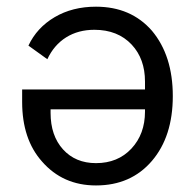

<svg xmlns="http://www.w3.org/2000/svg" viewBox="-20 -548 589 580"><path d="M418 -277.8H46.9V-240.2Q46.9 -127.4 106.9 -60.1Q169.9 12.2 270 12.2Q375.5 12.2 439 -62Q502 -135.7 502 -257.8Q502 -379.9 439 -455.1Q375.5 -527.8 270 -527.8Q198.7 -527.8 145 -496.1Q91.3 -464.4 65.9 -410.2L123 -369.1Q143.1 -412.1 179.7 -435.1Q216.3 -458 265.1 -458Q335.9 -458 377.9 -413.1Q418 -370.1 418 -301.8ZM132.8 -207V-217.8H418V-210.9Q418 -143.1 377 -99.1Q335.9 -55.2 270 -55.2Q208 -55.2 170.4 -96.7Q132.8 -138.2 132.8 -207Z"/></svg>

Font: Plexus Sans
Style: Regular
Weight: 400
Version: Version 2.001;PS 002.001;hotconv 1.0.70;makeotf.lib2.5.58329